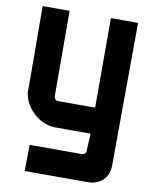

<svg xmlns="http://www.w3.org/2000/svg" viewBox="-94 -934 793 1003"><g transform="rotate(10 303.0 -432.5)"><path d="M552 -104Q550 -57 521 -29Q490 0 443 0H107L109 -139H381Q408 -139 408 -162L412 -252H228Q169 -252 120 -291Q70 -332 55 -390Q50 -407 52 -425L50 -865H193L194 -412L195 -408Q199 -390 216 -390H412V-865H556Z"/></g></svg>

Font: Covid19
Style: Regular
Weight: 400
Designer: Peter Wiegel
Foundry: (c) CAT - Ing. Peter Wiegel.  for Rudolf Maass + Partner GmbH
Version: Version 001.000